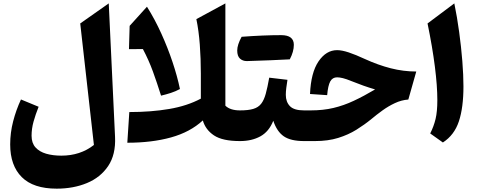

<svg xmlns="http://www.w3.org/2000/svg" viewBox="-20 -831 2816 1131"><path d="M620.6 -811 657.7 -24.4Q662.6 79.6 617.2 147Q571.8 214.4 492.2 247.3Q412.6 280.3 314 280.3Q176.3 280.3 108.2 212.2Q40 144 40 20Q40 -49.3 57.4 -116.2Q74.7 -183.1 103.5 -245.1L207.5 -202.1Q189 -155.8 177.5 -114.3Q166 -72.8 166 -31.2Q166 11.7 189.2 37.4Q212.4 63 252 74.5Q291.5 85.9 341.3 85.9Q453.1 85.9 533.2 22.9L452.6 -692.9Z M1307.6 -811V-208.5Q1335.9 -180.7 1393.6 -180.7H1394V0H1393.6Q1290.5 0 1240.5 -33.4Q1190.4 -66.9 1174.8 -121.6Q1100.1 -52.7 987.3 -21.5Q874.5 9.8 730 9.8L741.7 -170.9Q870.1 -170.9 976.3 -189Q1082.5 -207 1163.1 -250V-397.9Q1163.1 -485.4 1157 -567.6Q1150.9 -649.9 1136.7 -718.3ZM845.7 -791.5Q892.6 -716.8 930.4 -633.1Q968.3 -549.3 996.3 -465.6Q1024.4 -381.8 1040 -306.6Q1015.1 -293 986.6 -283.7Q958 -274.4 928.7 -267.6Q904.8 -343.8 880.6 -410.2Q856.4 -476.6 821.8 -542L739.7 -541.5L743.7 -678.7Z M1687 -481.4Q1664.6 -480 1573.7 -476.1Q1482.9 -472.2 1434.1 -471.2Q1409.7 -471.2 1393.6 -485.8Q1377.4 -500.5 1377.4 -533.7Q1377.4 -566.9 1403.3 -614.3Q1532.7 -624 1636.2 -624Q1710.9 -624 1710.9 -566.9Q1710.9 -526.9 1687 -481.4ZM1394 0Q1383.8 0 1378.7 -8.1Q1373.5 -16.1 1373.5 -37.6V-143.1Q1373.5 -164.6 1378.7 -172.6Q1383.8 -180.7 1394 -180.7Q1442.4 -180.7 1471.9 -189.5Q1501.5 -198.2 1518.3 -219.7Q1535.2 -241.2 1545.4 -278.6Q1555.7 -315.9 1565.9 -373.5L1673.3 -360.8Q1669.4 -336.4 1666.5 -313.7Q1663.6 -291 1663.6 -272.5Q1663.6 -231 1687.7 -205.8Q1711.9 -180.7 1771 -180.7H1771.5V0H1771Q1692.9 0 1652.1 -27.8Q1611.3 -55.7 1589.8 -119.6Q1564.5 -55.7 1513.7 -27.8Q1462.9 0 1394 0Z M1965.8 -535.6Q1994.1 -535.6 2034.4 -522.2Q2074.7 -508.8 2129.4 -483.4Q2207.5 -447.8 2282.2 -428.7Q2356.9 -409.7 2432.1 -409.7L2385.3 -244.6Q2344.7 -241.7 2306.2 -223.6Q2267.6 -205.6 2232.9 -180.4Q2198.2 -155.3 2168.5 -130.4Q2127.4 -96.7 2079.6 -66.9Q2031.7 -37.1 1972.2 -18.6Q1912.6 0 1835 0H1771.5Q1761.2 0 1756.1 -8.1Q1751 -16.1 1751 -37.6V-143.1Q1751 -164.6 1756.1 -172.6Q1761.2 -180.7 1771.5 -180.7H1810.1Q1883.3 -180.7 1944.1 -195.1Q2004.9 -209.5 2063.7 -237.1Q2122.6 -264.6 2189.5 -304.2Q2151.9 -315.4 2120.1 -326.7Q2088.4 -337.9 2050.8 -353Q2020 -365.7 2000 -370.6Q1980 -375.5 1965.8 -375.5Q1938.5 -375.5 1925.3 -351.3Q1912.1 -327.1 1907.2 -270.5L1806.2 -277.3Q1811.5 -403.3 1856.4 -469.5Q1901.4 -535.6 1965.8 -535.6Z M2656.2 -811Q2672.9 -730 2684.8 -642.1Q2696.8 -554.2 2703.4 -471.2Q2710 -388.2 2710 -321.8Q2710 -197.3 2683.1 -116.2Q2656.2 -35.2 2588.9 8.3L2514.2 -44.9Q2535.2 -86.4 2545.7 -129.9Q2556.2 -173.3 2556.2 -241.7Q2556.2 -324.2 2541.7 -438.5Q2527.3 -552.7 2498.5 -692.9Z"/></svg>

Font: Pinar DS4-Bold
Style: Regular
Weight: 700
Designer: Amin Abedi
Version: Version 2.000